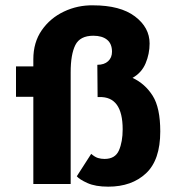

<svg xmlns="http://www.w3.org/2000/svg" viewBox="-20 -690 666 720"><path d="M105 -468Q105 -531 136.5 -576.5Q168 -622 219.5 -646.5Q271 -671 329 -670Q431 -670 486 -628.5Q541 -587 541 -527Q541 -488 526 -452.5Q511 -417 477 -398Q524 -376 552.5 -331Q581 -286 581 -197Q581 -90 527.5 -40Q474 10 386 10Q338 10 308 -3.5Q278 -17 268 -29L322 -113Q336 -101 347.5 -97.5Q359 -94 372 -94Q412 -94 426 -126Q440 -158 440 -205Q440 -329 352 -326H346L345 -447Q371 -447 385.5 -460.5Q400 -474 400 -496Q400 -526 381.5 -541Q363 -556 330 -556Q280 -556 262.5 -521Q245 -486 245 -419V0H105V-327H40V-441H105Z"/></svg>

Font: Reem Kufi
Style: Bold
Weight: 700
Designer: Khaled Hosny
Version: Version 1.001